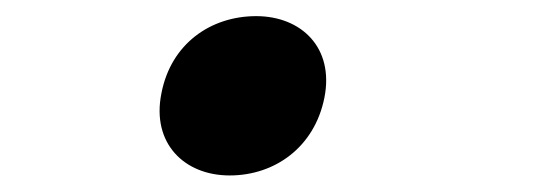

<svg xmlns="http://www.w3.org/2000/svg" viewBox="-20 -194 660 232"><path d="M257.5 18C312 18 360 -16 372 -76C384 -136.5 344 -174.5 289.5 -174.5C235 -174.5 186.5 -141.5 175 -81C163 -21 202.5 18 257.5 18Z"/></svg>

Font: Monaspace Krypton Medium
Style: Italic
Weight: 500
Italic angle: -11°
Designer: Riley Cran & the Lettermatic Team
Foundry: Lettermatic
Version: Version 1.101 (Monaspace Krypton)